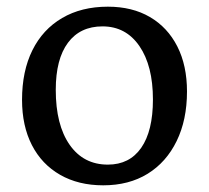

<svg xmlns="http://www.w3.org/2000/svg" viewBox="-20 -541 626 575"><path d="M289 14Q215 14 160 -17.5Q105 -49 75.5 -106.5Q46 -164 46 -242Q46 -328 77 -390.5Q108 -453 166 -487Q224 -521 303 -521Q376 -521 429 -490Q482 -459 511 -402Q540 -345 540 -267Q540 -182 509 -118.5Q478 -55 422 -20.5Q366 14 289 14ZM303 -48Q368 -48 403 -98.5Q438 -149 438 -243Q438 -344 397.5 -403Q357 -462 287 -462Q220 -462 183.5 -413Q147 -364 147 -272Q147 -167 188.5 -107.5Q230 -48 303 -48Z"/></svg>

Font: Text Regular
Style: Regular
Weight: 400
Designer: Latin by Veronika Burian and Jose Scaglione. Greek by Irene Vlachou. Cyrillic by Vera Evstafieva.
Foundry: TypeTogether
Version: Version 3.002